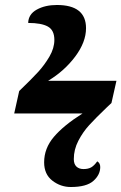

<svg xmlns="http://www.w3.org/2000/svg" viewBox="-20 -740 487 770"><path d="M157 -89Q157 -145 196 -191Q235 -237 311 -285H37L57 -375Q108 -424 133.5 -452Q159 -480 178.5 -513.5Q198 -547 198 -580Q198 -619 172 -633.5Q146 -648 93 -648Q94 -683 127.5 -701.5Q161 -720 208 -720Q325 -720 325 -627Q325 -571 281.5 -513Q238 -455 173 -416H447L427 -327L408 -309Q364 -267 338 -238.5Q312 -210 294 -175Q276 -140 276 -102Q276 -82 286.5 -72Q297 -62 315 -62Q334 -62 346 -69Q358 -76 370 -93Q382 -86 382 -70Q382 -39 354.5 -14.5Q327 10 264 10Q223 10 190 -15.5Q157 -41 157 -89Z"/></svg>

Font: Noto Serif NarrowExtraBold
Style: Italic
Weight: 800
Width: 4
Italic angle: -12°
Designer: Monotype Design Team
Foundry: Monotype Imaging Inc.
Version: Version 1.001